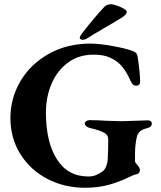

<svg xmlns="http://www.w3.org/2000/svg" viewBox="-20 -869 759 903"><path d="M29 0ZM29 -314Q29 -407 76 -487Q123 -567 209 -615.5Q295 -664 406 -664Q446 -664 510 -652.5Q574 -641 607 -628Q624 -622 627 -604Q639 -525 639 -486Q639 -476 634.5 -471Q630 -466 622 -466Q611 -466 605 -471.5Q599 -477 595 -487Q573 -537 547 -564Q525 -586 495.5 -599Q466 -612 420 -612Q350 -612 299.5 -574.5Q249 -537 222.5 -475Q196 -413 196 -340Q196 -201 247.5 -120Q299 -39 395 -39Q417 -39 432.5 -46Q448 -53 464 -64Q474 -72 480.5 -90Q487 -108 487 -129Q489 -163 489 -211Q489 -237 467 -246Q448 -257 403 -267Q394 -269 386.5 -275Q379 -281 379 -289Q379 -295 386 -299.5Q393 -304 400 -304Q437 -304 479 -301Q533 -299 553 -299Q573 -299 613 -301Q657 -303 677 -303Q684 -303 689 -299Q694 -295 694 -288Q694 -272 674 -267Q647 -260 636.5 -249.5Q626 -239 622 -218Q615 -184 615 -143V-111Q615 -104 628 -91Q638 -79 638 -70Q638 -62 633.5 -56Q629 -50 619 -49Q612 -48 591 -38Q547 -16 496 -1Q445 14 379 14Q283 14 203 -27.5Q123 -69 76 -144Q29 -219 29 -314ZM355 -691Q355 -698 366 -712Q426 -790 471 -837Q484 -850 505 -849Q522 -847 550 -834.5Q578 -822 576 -811Q573 -799 557 -789Q529 -771 467 -735Q415 -705 392 -690Q384 -685 377 -683Q370 -681 367 -682Q355 -684 355 -691Z"/></svg>

Font: EB Garamond
Style: Bold
Weight: 700
Designer: Georg Duffner and Octavio Pardo
Foundry: Georg Duffner
Version: Version 1.000; ttfautohint (v1.6)